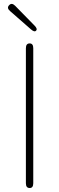

<svg xmlns="http://www.w3.org/2000/svg" viewBox="-20 -944 297 964"><path d="M129 0Q110 0 110 -24V-702Q110 -726 129 -726Q147 -726 147 -702V-24Q147 0 129 0ZM161 -790Q153 -781 135 -797L31 -888Q12 -904 26 -918Q39 -932 56 -915L153 -816Q170 -799 161 -790Z"/></svg>

Font: Resource Han Rounded JP ExtraLight
Style: Regular
Weight: 250
Designer: Cyano Hao (round all glyphs); Ryoko NISHIZUKA 西塚涼子 (kana, bopomofo & ideographs); Paul D. Hunt (Latin, Greek & Cyrillic)
Foundry: Cyano Hao
Version: 0.990